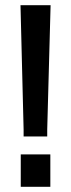

<svg xmlns="http://www.w3.org/2000/svg" viewBox="-20 -720 273 740"><path d="M71 -221 59 -700H175L162 -221V-194H71ZM60 -125H174V0H60Z"/></svg>

Font: Cabin Condensed SemiBold
Style: Regular
Weight: 600
Width: 3
Designer: Pablo Impallari
Foundry: Pablo Impallari. http://www.impallari.com Igino Marini. http://www.ikern.com
Version: Version 2.200